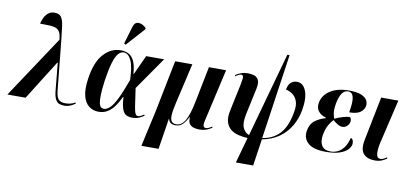

<svg xmlns="http://www.w3.org/2000/svg" viewBox="-117 -1117 3563 1663"><g transform="rotate(10 1664.5 -286.0)"><path d="M-29 0 333 -546Q329 -586 318.5 -608Q308 -630 287 -640Q266 -650 231 -652Q196 -654 143 -654Q148 -677 160 -703.5Q172 -730 194 -749.5Q216 -769 251 -769Q292 -769 309.5 -744.5Q327 -720 334 -672Q341 -624 348 -555L393 -111Q399 -53 417.5 -32.5Q436 -12 480 -12Q501 -12 524.5 -18Q548 -24 564 -35L568 -25Q540 -5 516.5 2.5Q493 10 474 10Q447 10 427 2Q407 -6 394 -31Q381 -56 376 -106L353 -346H348L131 0Z M774 10Q726 10 689.5 -17Q653 -44 637.5 -102.5Q622 -161 636 -257Q657 -405 722 -476.5Q787 -548 873 -548Q911 -548 941 -533Q971 -518 990.5 -478.5Q1010 -439 1015 -366H1019L1097 -536H1255L1055 -248Q1066 -173 1072.5 -126.5Q1079 -80 1084.5 -55.5Q1090 -31 1097.5 -21.5Q1105 -12 1117 -12Q1129 -12 1142.5 -19Q1156 -26 1168 -35L1173 -25Q1156 -13 1130 -1.5Q1104 10 1070 10Q1037 10 1015 -2.5Q993 -15 981 -50.5Q969 -86 965 -153H961Q939 -106 913 -69.5Q887 -33 853 -11.5Q819 10 774 10ZM814 -23Q841 -23 868 -49Q895 -75 926 -138Q957 -201 996 -309Q992 -430 966 -482Q940 -534 901 -534Q875 -534 853 -509Q831 -484 813.5 -426Q796 -368 781 -269Q770 -189 768.5 -140Q767 -91 772.5 -65.5Q778 -40 789 -31.5Q800 -23 814 -23ZM905 -603 890 -611 936 -766Q949 -809 983.5 -808Q1018 -807 1051 -774L1048 -762Z M1191 236 1260 -75 1352 -536H1503L1421 -180Q1404 -108 1403 -69Q1402 -30 1415.5 -15Q1429 0 1456 0Q1502 0 1533 -53Q1564 -106 1588 -230L1649 -536H1800L1695 -74Q1686 -34 1693.5 -23Q1701 -12 1713 -12Q1724 -12 1738.5 -18.5Q1753 -25 1767 -35L1770 -25Q1742 -6 1716 2Q1690 10 1660 10Q1632 10 1608.5 2.5Q1585 -5 1572 -24Q1559 -43 1562 -80H1558Q1539 -41 1513.5 -15.5Q1488 10 1449 10Q1425 10 1409 -0.5Q1393 -11 1387 -36H1385L1342 236Z M2022 236 2085 10Q2043 8 2003.5 -1.5Q1964 -11 1935 -34Q1906 -57 1894 -97.5Q1882 -138 1896 -201L1946 -438Q1957 -492 1954 -506Q1951 -520 1938 -521Q1919 -522 1887 -498L1883 -508Q1907 -524 1933.5 -533.5Q1960 -543 1993 -543Q2021 -543 2046.5 -535Q2072 -527 2085 -501Q2098 -475 2086 -421L2037 -192Q2020 -111 2038 -71Q2056 -31 2093 -17L2299 -760H2319L2210 -12Q2301 -25 2360.5 -87Q2420 -149 2443 -281Q2455 -345 2439 -382.5Q2423 -420 2394.5 -438.5Q2366 -457 2340 -461Q2347 -505 2369.5 -524.5Q2392 -544 2423 -544Q2478 -544 2503 -480Q2528 -416 2508 -306Q2495 -234 2458.5 -170.5Q2422 -107 2360 -62Q2298 -17 2209 0L2174 236Z M2773 10Q2662 10 2615 -32.5Q2568 -75 2580 -143Q2590 -203 2629.5 -232.5Q2669 -262 2722 -277V-282Q2675 -295 2653.5 -325.5Q2632 -356 2640 -398Q2652 -467 2716 -507.5Q2780 -548 2879 -548Q2950 -548 2988 -532Q3026 -516 3039 -491.5Q3052 -467 3048 -442Q3042 -408 3010.5 -385Q2979 -362 2913 -362Q2930 -452 2920.5 -495.5Q2911 -539 2874 -539Q2839 -539 2818.5 -507Q2798 -475 2787 -417Q2778 -363 2783 -332Q2788 -301 2795 -285Q2830 -301 2866 -312Q2902 -323 2927 -323Q2933 -318 2937 -308Q2941 -298 2938 -281Q2934 -260 2916.5 -244Q2899 -228 2875 -228Q2856 -228 2833 -242Q2810 -256 2792 -273Q2774 -256 2753.5 -221Q2733 -186 2723 -131Q2713 -71 2734.5 -35.5Q2756 0 2814 0Q2843 0 2872.5 -13Q2902 -26 2926.5 -57.5Q2951 -89 2966 -147Q2982 -140 2986.5 -125Q2991 -110 2989 -95Q2986 -70 2963 -46Q2940 -22 2893.5 -6Q2847 10 2773 10Z M3203 10Q3136 10 3103 -27.5Q3070 -65 3087 -151L3164 -536H3315L3225 -154Q3217 -121 3214 -88.5Q3211 -56 3218 -34Q3225 -12 3249 -12Q3265 -12 3278.5 -19.5Q3292 -27 3304 -35L3308 -25Q3288 -11 3263.5 -0.5Q3239 10 3203 10Z"/></g></svg>

Font: Noto Serif Display SemiCondensed
Style: Bold Italic
Weight: 700
Width: 4
Italic angle: -12°
Designer: Monotype Design Team
Foundry: Monotype Imaging Inc.
Version: Version 2.009